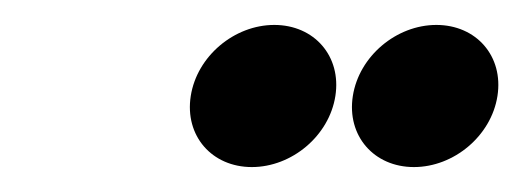

<svg xmlns="http://www.w3.org/2000/svg" viewBox="-20 -711 420 154"><path d="M133 -634C128 -602 150 -577 182 -577C214 -577 244 -602 249 -634C254 -666 232 -691 200 -691C168 -691 138 -666 133 -634ZM263 -634C258 -602 280 -577 312 -577C344 -577 374 -602 379 -634C384 -666 362 -691 330 -691C298 -691 268 -666 263 -634Z"/></svg>

Font: Charger Sport
Style: SeBdExtObl
Weight: 600
Designer: Jasper
Foundry: Cannot Into Space Fonts
Version: Version 1.1